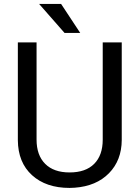

<svg xmlns="http://www.w3.org/2000/svg" viewBox="-20 -921 688 951"><path d="M583 -710.9V-227.5Q582.5 -127 519.8 -63Q457 1 349.6 8.8L324.7 9.8Q208 9.8 138.7 -53.2Q69.3 -116.2 68.4 -226.6V-710.9H161.1V-229.5Q161.1 -152.3 203.6 -109.6Q246.1 -66.9 324.7 -66.9Q404.3 -66.9 446.5 -109.4Q488.8 -151.9 488.8 -229V-710.9ZM377.4 -757.8H299.8L173.8 -901.4H282.7Z"/></svg>

Font: RobotoSquareBracket
Style: Square-Bracket
Weight: 400
Version: Version 2.137; 2017